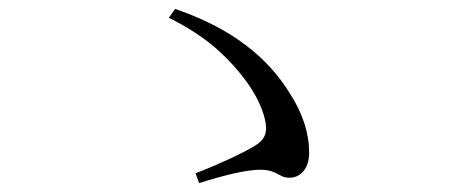

<svg xmlns="http://www.w3.org/2000/svg" viewBox="-20 -568 1040 431"><path d="M427 -157 419 -179C478 -202 524 -224 551 -240C576 -255 582 -272 574 -303C561 -354 521 -410 462 -462C432 -487 398 -509 359 -528L373 -548C505 -503 582 -436 629 -361C660 -314 674 -268 674 -225C674 -188 653 -169 630 -169C622 -169 615 -171 610 -174C598 -180 588 -187 564 -187C535 -187 487 -176 427 -157Z"/></svg>

Font: CJK Symbols
Style: Regular
Weight: 400
Designer: Ryoko NISHIZUKA 西塚涼子 (kana & ideographs); Frank Grießhammer (serif-style Latin); Paul D. Hunt (sans serif–style Latin); 
Foundry: Unicode
Version: Version 2.000;hotconv 1.1.0;makeotfexe 2.6.0